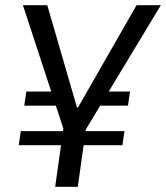

<svg xmlns="http://www.w3.org/2000/svg" viewBox="-20 -720 640 740"><path d="M60.1 -214.7H459.8L451.9 -160.4H52.2ZM81.4 -367.1H212L204.1 -312.7H73.5ZM349.5 -367.1H481.1L473.2 -312.7H341.6ZM68.4 -700H162.2L276.7 -305.8H280.6L506.3 -700H600L310.6 -220.8H225.4ZM230.2 -267.3H317.3L279.8 0H192.7Z"/></svg>

Font: Pathway Extreme 8pt Thin 12pt
Style: Italic
Weight: 100
Italic angle: -8°
Version: Version 1.001;gftools[0.9.26]